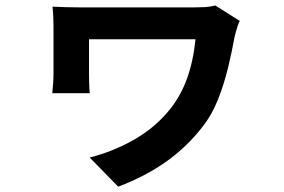

<svg xmlns="http://www.w3.org/2000/svg" viewBox="-20 -580 1040 702"><path d="M856.8 -503.4Q853.5 -498.3 849.4 -486.5Q845.3 -474.7 842.3 -462.9Q839.4 -451.1 837.6 -445Q828.2 -391.7 813.6 -331.6Q799 -271.6 776.7 -215.3Q754.3 -159.1 720.2 -116.1Q663.5 -43.1 588.3 10.6Q513.1 64.2 412.1 102.5L307.9 -4.1Q392.8 -25.5 468.8 -68.6Q544.7 -111.6 597.4 -175.5Q639.5 -226.1 663.2 -291.2Q686.9 -356.4 694.8 -436.5Q682.5 -436.5 653.1 -436.5Q623.6 -436.5 584.5 -436.5Q545.3 -436.5 502.4 -436.5Q459.6 -436.5 420 -436.5Q380.4 -436.5 350 -436.5Q319.6 -436.5 305.4 -436.5Q305.4 -427.5 305.4 -411.5Q305.4 -395.6 305.4 -377.6Q305.4 -359.7 305.4 -342.4Q305.4 -325 305.4 -312.4Q305.4 -303.8 305.9 -281.7Q306.4 -259.6 308 -239.3H171.2Q173.2 -258.8 174.4 -277.5Q175.6 -296.2 175.6 -312.4Q175.6 -325 175.6 -348Q175.6 -371 175.6 -397.6Q175.6 -424.1 175.6 -447.6Q175.6 -471 175.6 -485.1Q175.6 -501 174.7 -520.6Q173.8 -540.2 172 -555.7Q191.5 -554.7 219.2 -553.8Q246.9 -552.9 274.8 -552.9Q282.9 -552.9 312.2 -552.9Q341.5 -552.9 383.3 -552.9Q425.1 -552.9 471.8 -552.9Q518.4 -552.9 562.4 -552.9Q606.4 -552.9 640 -552.9Q673.7 -552.9 687.9 -552.9Q708.5 -552.9 728.2 -553.9Q747.9 -554.9 767 -560Z"/></svg>

Font: Noto Sans KR Thin
Style: Regular
Weight: 100
Designer: Ryoko NISHIZUKA 西塚涼子 (kana, bopomofo & ideographs); Paul D. Hunt (Latin, Greek & Cyrillic); Sandoll Communications 산돌커뮤니
Foundry: Adobe
Version: Version 2.004-H2;hotconv 1.0.118;makeotfexe 2.5.65603